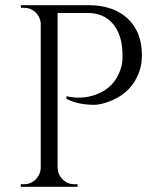

<svg xmlns="http://www.w3.org/2000/svg" viewBox="-20 -720 617 740"><path d="M527 -507Q527 -463 509 -425Q476 -354 393 -326Q364 -316 343 -316Q281 -316 236 -339V-349Q309 -333 371 -365Q426 -393 446 -457Q452 -477 452 -495Q452 -513 452 -517Q450 -587 415 -628.5Q380 -670 317 -670H202V-73Q203 -47 221.5 -28.5Q240 -10 266 -10H279V0H60V-10H73Q99 -10 117.5 -28.5Q136 -47 137 -73V-632Q134 -657 116 -673.5Q98 -690 73 -690H61L60 -700H321Q417 -700 472 -648.5Q527 -597 527 -507Z"/></svg>

Font: Cinzel
Style: Regular
Weight: 400
Designer: Natanael Gama
Version: Version 1.001;PS 001.001;hotconv 1.0.56;makeotf.lib2.0.21325